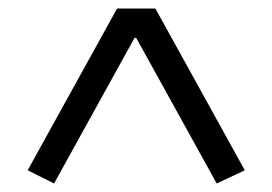

<svg xmlns="http://www.w3.org/2000/svg" viewBox="-20 -718 640 451"><path d="M489 -287 300 -629H296L107 -287L45 -318L255 -698H345L555 -318Z"/></svg>

Font: IBM Plex Mono
Style: Regular
Weight: 400
Monospace: yes
Designer: Mike Abbink, Paul van der Laan, Pieter van Rosmalen
Foundry: Bold Monday
Version: Version 2.3